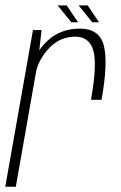

<svg xmlns="http://www.w3.org/2000/svg" viewBox="-33 -708 457 728"><path d="M312 -329.5H352Q377.5 -472.5 360.5 -536Q343.5 -599.5 270 -599.5Q197.5 -599.5 148.5 -554.8Q99.5 -510 89 -448.5L102.5 -430.5Q112 -481.5 153 -525.2Q194 -569 252.5 -569Q305.5 -569 320.8 -516.8Q336 -464.5 312 -329.5ZM-13 0H27L112.5 -485.5L124.5 -594H92ZM317 -623.5H342.5L299.5 -687.5H265ZM237.5 -623.5H263L220 -687.5H185.5Z"/></svg>

Font: Anybody SemiCondensed ExtraLight
Style: Italic
Weight: 250
Width: 4
Italic angle: -10°
Version: Version 1.113;gftools[0.9.25]